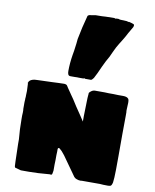

<svg xmlns="http://www.w3.org/2000/svg" viewBox="-109 -1130 980 1215"><g transform="rotate(10 381.5 -523.0)"><path d="M149 3H133H118H110L71 -8L69 -14Q68 -14 68 -24Q68 -37 67 -45L66 -83Q65 -95 65 -121Q65 -146 64 -158V-188Q58 -251 58 -318V-326V-341Q58 -353 59 -358V-366V-373Q58 -376 58 -383V-394V-400V-410V-426Q58 -438 59 -443V-453L60 -458V-471Q61 -481 61 -498Q61 -511 60 -521L59 -544L58 -548Q55 -550 58 -551Q62 -567 83 -574Q93 -578 116 -578Q133 -578 205 -581Q241 -583 250 -583Q265 -584 286 -584Q296 -583 300 -580.5Q304 -578 307.5 -572Q311 -566 313 -563L333 -534Q332 -535 358 -498Q382 -459 416 -410Q421 -402 428 -392Q435 -382 443 -369V-404Q444 -418 444 -444Q444 -478 446 -520Q446 -528 447 -534.5Q448 -541 448 -545Q448 -555 449 -555Q453 -561 463 -568Q475 -576 488 -575H538H548Q563 -575 573 -574H603Q613 -573 633 -573H655H665Q685 -573 695 -566Q701 -562 703 -555.5Q705 -549 705 -536Q705 -523 704 -514Q703 -504 703 -490V-483Q704 -480 704 -474V-448L703 -333V-220V-193Q703 -85 701 -56L698 -23Q693 0 684 1Q682 1 678.5 2Q675 3 671 3Q635 3 618 1H566H514H501Q498 2 493 2Q481 2 468 -3Q460 -5 451 -14L363 -138Q358 -145 344 -161L331 -173Q326 -178 323 -178Q320 -178 318 -175.5Q316 -173 316 -171V-154Q315 -146 315 -129V-100Q314 -89 314 -70V-46V-31Q313 -29 313 -25Q313 -24 310 -9Q308 -5 307 -4Q306 -3 300 -3Q298 -4 296.5 -4Q295 -4 294 -4Q215 3 163 3ZM297 -668Q297 -718 306 -773Q312 -805 314 -825Q315 -834 317 -847.5Q319 -861 320 -878Q334 -953 356 -1033L364 -1039L407 -1046Q452 -1046 471 -1048L526 -1049L532 -1046Q535 -1048 544 -1048H554Q554 -1048 555.5 -1047Q557 -1046 559 -1046L565 -1045L609 -1043L615 -1040Q619 -1040 619 -1041H622Q639 -1037 649 -1033Q656 -1031 656 -1024Q656 -1022 654 -1014L643 -995L629 -971L614 -943Q604 -925 599 -918Q594 -911 591 -905Q588 -899 584 -894Q568 -869 552 -833Q540 -803 520 -770L502 -733Q480 -682 464 -653Q453 -638 447 -638H429H410L404 -641L399 -638H370Q365 -638 358.5 -638.5Q352 -639 344 -638H316Q305 -638 301 -646Q297 -654 297 -668Z"/></g></svg>

Font: Sigmar One
Style: Regular
Weight: 400
Designer: Vernon Adams
Foundry: Vernon Adams
Version: Version 2.000